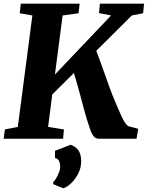

<svg xmlns="http://www.w3.org/2000/svg" viewBox="-24 -763 812 1056"><path d="M-4 0 3 -51 74 -65 154 -678 84.5 -690 90.5 -743H414L408 -690L320.5 -678L278 -353L587 -678L520.5 -691L525.5 -743H768.5L763 -690L701 -678L505.5 -483.5Q514.5 -461 526.2 -428.5Q538 -396 550.5 -360.8Q563 -325.5 574.2 -294Q585.5 -262.5 593.5 -242.5Q608.5 -205.5 621 -176Q633.5 -146.5 643.8 -124.5Q654 -102.5 663.2 -88.8Q672.5 -75 680.5 -69.5L736 -54.5L727 0H516.5Q505.5 -1 497.8 -6.8Q490 -12.5 483.5 -24.5Q477 -36.5 470 -57.2Q463 -78 453 -109Q445.5 -133.5 437.2 -164.8Q429 -196 419.8 -230.2Q410.5 -264.5 401.2 -298.2Q392 -332 382.5 -361.5L263.5 -243.5L240.5 -65L327.5 -51L323 0ZM268 249.5 269 238.5Q275 234 284.2 218.8Q293.5 203.5 300.8 184.2Q308 165 307 149Q306.5 134 299.8 121Q293 108 278.5 106.5V66.5L365 33Q398 46.5 410.2 68.5Q422.5 90.5 422.5 124Q422.5 160.5 405.8 192.5Q389 224.5 366.2 245.8Q343.5 267 324 272.5Z"/></svg>

Font: Merriweather 20pt Black
Style: Italic
Weight: 900
Italic angle: -7.8°
Version: Version 2.101